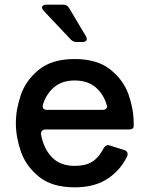

<svg xmlns="http://www.w3.org/2000/svg" viewBox="-20 -790 635 823"><path d="M532 -235H176Q165 -235 160 -229Q155 -223 156 -213Q167 -153 202.5 -116Q238 -79 300 -79Q347 -79 375 -96.5Q403 -114 424 -154Q432 -168 443 -168Q446 -168 452 -166L512 -147Q527 -143 527 -130Q527 -123 525 -120Q497 -61 441.5 -24Q386 13 300 13Q203 13 147 -32.5Q91 -78 69.5 -140.5Q48 -203 48 -262Q48 -321 69.5 -383.5Q91 -446 147 -491.5Q203 -537 300 -537Q397 -537 453.5 -491.5Q510 -446 531.5 -383.5Q553 -321 553 -262V-249Q553 -235 532 -235ZM164 -342Q163 -339 163 -335Q163 -319 182 -319H419Q430 -319 435.5 -324.5Q441 -330 438 -339Q424 -387 389.5 -416Q355 -445 300 -445Q247 -445 213 -417Q179 -389 164 -342ZM352 -623Q352 -617 347 -613.5Q342 -610 334 -610H308Q293 -610 283 -621L167 -744Q160 -753 160 -758Q160 -763 165 -766.5Q170 -770 178 -770H250Q268 -770 276 -756L348 -635Q352 -627 352 -623Z"/></svg>

Font: Shippori Antique B1
Style: Regular
Weight: 400
Designer: FONTDASU
Foundry: FONTDASU / Google Inc. / but / Adobe
Version: Version 2.001